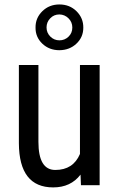

<svg xmlns="http://www.w3.org/2000/svg" viewBox="-20 -814 523 844"><path d="M213.9 9.8Q64 9.8 63 -184.1V-528.3H148.9V-190.4Q148.9 -66.9 223.1 -66.9Q301.8 -66.9 331.5 -137.2V-528.3H418V0H335.9L334 -46.4Q291 9.8 213.9 9.8ZM241.2 -750.5Q216.8 -750.5 200.7 -733.4Q184.6 -716.8 184.6 -693.4Q184.6 -669.9 201.2 -653.3Q217.8 -636.7 241.2 -636.7Q264.6 -636.7 281.2 -652.8Q297.9 -668.9 297.9 -692.9Q297.9 -716.8 281.2 -733.4Q264.6 -750 241.2 -750.5ZM346.2 -692.4Q346.2 -650.4 315.9 -622.1Q286.1 -593.8 241.2 -593.3Q196.3 -593.3 166 -622.1Q135.7 -650.9 136.2 -692.9Q135.7 -734.9 166 -764.6Q196.3 -794.4 241.2 -794.4Q286.1 -794.4 316.4 -764.6Q346.7 -734.4 346.2 -692.4Z"/></svg>

Font: RobotoCondensed-Regular
Style: Regular
Weight: 400
Designer: Google
Version: Version 2.001201; 2014